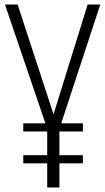

<svg xmlns="http://www.w3.org/2000/svg" viewBox="-20 -830 464 850"><path d="M189 0V-107H83V-143H189V-248H83V-284H181L2 -810H58L217 -324L368 -810H424L251 -284H347V-248H243V-143H347V-107H243V0Z"/></svg>

Font: Oswald ExtraLight
Style: Regular
Weight: 250
Designer: Vernon Adams
Foundry: Vernon Adams
Version: Version 4.103;gftools[0.9.33.dev8+g029e19f]